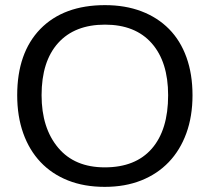

<svg xmlns="http://www.w3.org/2000/svg" viewBox="-20 -718 818 748"><path d="M730 -347Q730 -265 706 -199Q682 -133 637.5 -86.5Q593 -40 530 -15Q467 10 388 10Q308 10 245 -15Q182 -40 138 -86.5Q94 -133 70.5 -199Q47 -265 47 -347Q47 -512 137 -605Q228 -698 389 -698Q468 -698 531 -674Q594 -650 638.5 -605Q683 -560 706.5 -494.5Q730 -429 730 -347ZM635 -347Q635 -477 571 -549.5Q507 -622 389 -622Q271 -622 206.5 -550.5Q142 -479 142 -347Q142 -219 207 -142Q271 -66 388 -66Q508 -66 571.5 -139Q635 -212 635 -347Z"/></svg>

Font: Libra Sans
Style: Regular
Weight: 400
Foundry: Context Ltd
Version: Version 1.000; ttfautohint (v1.3)